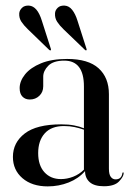

<svg xmlns="http://www.w3.org/2000/svg" viewBox="-20 -655 472 684"><path d="M26 -96Q26 -147 68.2 -179.5Q110.5 -212 198 -212Q224.5 -212 244 -208.2Q263.5 -204.5 279 -198V-347Q279 -439 209 -439Q170 -439 152 -420.8Q134 -402.5 134 -382V-347.5Q134 -327 120.2 -313.8Q106.5 -300.5 86 -300.5Q70 -300.5 60 -310.8Q50 -321 50 -341Q50 -366 69.2 -390Q88.5 -414 126.2 -429.5Q164 -445 219 -445Q294.5 -445 331.2 -411.8Q368 -378.5 368 -319.5V-54Q368 -33.5 374.8 -24.8Q381.5 -16 391.5 -16Q413 -16 416 -38Q416.5 -41 418.5 -41Q420.5 -41 420.5 -38Q420.5 -26 404.2 -8.8Q388 8.5 350 8.5Q316 8.5 299.5 -6.2Q283 -21 283 -45.5Q260 -19 224.8 -5Q189.5 9 150 9Q94 9 60 -20.2Q26 -49.5 26 -96ZM116 -109.5Q116 -66 138.2 -41.5Q160.5 -17 197 -17Q219 -17 240.8 -25.5Q262.5 -34 279 -50.5V-193Q263.5 -198.5 246 -202.2Q228.5 -206 208 -206Q163 -206 139.5 -180Q116 -154 116 -109.5ZM129 -581.5 161 -481.5Q162.5 -477.5 161 -476Q158.5 -474.5 155.5 -477L79 -551Q65.5 -564 56.5 -577.2Q47.5 -590.5 48.5 -607.5Q49.5 -618.5 58.5 -627.2Q67.5 -636 83.5 -635Q113 -633 129 -581.5ZM256 -581.5 288 -481.5Q289.5 -477 288 -476Q286 -474.5 283 -477L206 -551Q192.5 -564 183.8 -577.2Q175 -590.5 176 -607.5Q176.5 -618.5 185.5 -627.2Q194.5 -636 210.5 -635Q226 -634 237.2 -619.8Q248.5 -605.5 256 -581.5Z"/></svg>

Font: Fraunces 144pt S000
Style: Regular
Weight: 400
Version: Version 1.000; ttfautohint (v1.8.3)